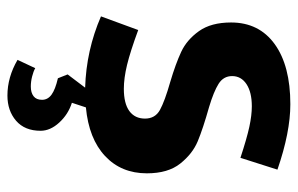

<svg xmlns="http://www.w3.org/2000/svg" viewBox="-160 -414 790 509"><g transform="rotate(90 234.5 -159.0)"><path d="M264.2 7.8 252 44.9Q282.7 54.7 304.4 78.4Q326.2 102.1 326.2 127.9Q326.2 169.9 299.6 192.9Q272.9 215.8 232.9 215.8Q184.1 215.8 138.2 189L160.2 142.1Q168.9 147 182.4 150.4Q195.8 153.8 209 153.8Q225.1 153.8 234.6 146.5Q244.1 139.2 244.1 124Q244.1 108.9 230.5 98.9Q216.8 88.9 187 82L176.8 56.2L211.9 9.8Q112.8 6.8 22.9 -32.2L59.1 -130.9Q116.2 -109.9 151.6 -101.3Q187 -92.8 214.8 -92.8Q253.9 -92.8 273.9 -107.4Q293.9 -122.1 293.9 -148.9Q293.9 -175.8 271 -188.5Q248 -201.2 196.8 -215.8Q148.9 -230 116.9 -244.9Q85 -259.8 62 -292Q39.1 -324.2 39.1 -377Q39.1 -451.2 96.4 -492.7Q153.8 -534.2 255.9 -534.2Q330.1 -534.2 429.2 -500L397.9 -401.9Q346.2 -418.9 315.7 -425.5Q285.2 -432.1 261.2 -432.1Q224.1 -432.1 202.6 -418Q181.2 -403.8 181.2 -379.9Q181.2 -356.9 201.7 -344Q222.2 -331.1 263.2 -318.8Q320.3 -302.7 353.8 -288.8Q387.2 -274.9 413.1 -242.4Q439 -210 439 -153.8Q439 -85.9 393.1 -43Q347.2 0 264.2 7.8Z"/></g></svg>

Font: Sarala
Style: Bold
Weight: 700
Designer: Andres Torresi
Foundry: Huerta Tipografica
Version: Version 1.004;PS 001.003;hotconv 1.0.70;makeotf.lib2.5.58329